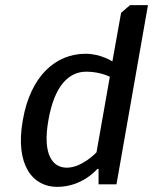

<svg xmlns="http://www.w3.org/2000/svg" viewBox="-20 -720 598 750"><path d="M357 -125C357 -125 301 -65 241 -65C186 -65 145 -115 169 -250C193 -390 252 -440 317 -440C372 -440 409 -420 409 -420ZM453 -670 419 -480C419 -480 374 -510 314 -510C199 -510 99 -425 69 -250C38 -75 108 10 203 10C303 10 360 -60 360 -60H365V0H435L558 -700H488Z"/></svg>

Font: Scada
Style: Italic
Weight: 400
Designer: Jovanny Lemonad
Foundry: Jovanny Lemonad
Version: Version 3.005